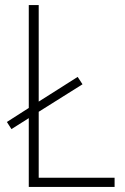

<svg xmlns="http://www.w3.org/2000/svg" viewBox="-20 -734 491 754"><path d="M93 0H430V-36H132V-295L304 -403L285 -432L132 -335V-714H93V-310L7 -255L25 -227L93 -270Z"/></svg>

Font: Noto Sans Myanmar UI SemiCondensed ExtraLight
Style: Regular
Weight: 200
Width: 4
Designer: Monotype Design Team
Foundry: Monotype Imaging Inc.
Version: Version 2.103